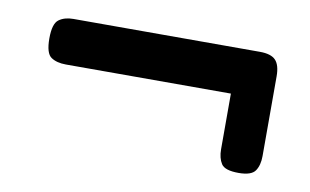

<svg xmlns="http://www.w3.org/2000/svg" viewBox="-40 -430 597 370"><g transform="rotate(10 258.5 -245.5)"><path d="M443 -127Q416 -127 409 -138Q402 -149 402 -166V-275H79Q61 -275 50 -282.5Q39 -290 39 -319Q39 -348 50 -356Q61 -364 78 -364H443Q465 -364 474 -354.5Q483 -345 483 -323V-167Q483 -149 475.5 -138Q468 -127 443 -127Z"/></g></svg>

Font: Fredoka
Style: Regular
Weight: 400
Designer: Ben Nathan
Foundry: Milena B. Brandão, Ben Nathan
Version: Version 2.001